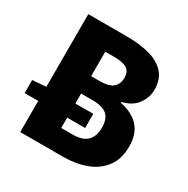

<svg xmlns="http://www.w3.org/2000/svg" viewBox="-150 -785 900 918"><g transform="rotate(30 300.0 -325.5)"><path d="M80 0V-651H295Q363 -651 417.5 -636.5Q472 -622 503.5 -588Q535 -554 535 -494Q535 -454 509 -417Q483 -380 426 -366V-362Q495 -348 530.5 -308.5Q566 -269 566 -201Q566 -131 532.5 -86.5Q499 -42 442 -21Q385 0 315 0ZM5 -172V-244L82 -250H339V-172ZM240 -115H303Q357 -115 382.5 -140Q408 -165 408 -213Q408 -262 383 -283.5Q358 -305 303 -305H240ZM240 -401H290Q337 -401 359.5 -419.5Q382 -438 382 -474Q382 -508 359.5 -522Q337 -536 290 -536H240Z"/></g></svg>

Font: Source Code Pro ExtraBold
Style: Regular
Weight: 800
Monospace: yes
Designer: Paul D. Hunt, Teo Tuominen
Foundry: Adobe Systems Incorporated
Version: Version 1.018;hotconv 1.0.116;makeotfexe 2.5.65601